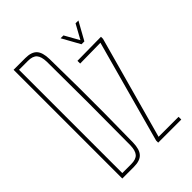

<svg xmlns="http://www.w3.org/2000/svg" viewBox="-233 -900 999 999"><g transform="rotate(-45 266.5 -400.0)"><path d="M60 0V-800H146Q191 -800 211 -778.5Q231 -757 232 -707Q234 -597 234.5 -498.5Q235 -400 234.5 -301.5Q234 -203 232 -93Q231 -44 211 -22Q191 0 145 0ZM80 -20H145Q181 -20 196 -37Q211 -54 212 -93Q215 -400 212 -707Q211 -746 196 -763Q181 -780 146 -780H80ZM324 0V-15L479 -580L328 -578V-598L503 -600V-585L347 -20H494V0ZM349 -743H370L415 -663L459 -743H480L425 -644H404Z"/></g></svg>

Font: Big Shoulders Display Thin
Style: Regular
Weight: 100
Designer: Patric King
Foundry: XO Type Co
Version: Version 1.000; ttfautohint (v1.8.2)